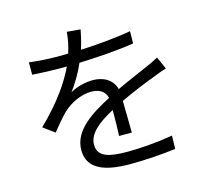

<svg xmlns="http://www.w3.org/2000/svg" viewBox="-117 -938 1233 1122"><g transform="rotate(-15 500.0 -376.5)"><path d="M882 -441 849 -516C821 -501 797 -490 767 -477C715 -453 654 -429 585 -396C570 -454 517 -486 452 -486C409 -486 351 -473 313 -449C347 -494 380 -551 403 -604C512 -608 636 -616 735 -632L736 -706C642 -689 533 -680 431 -675C446 -722 454 -761 460 -791L378 -798C376 -761 367 -716 353 -673L287 -672C241 -672 171 -676 118 -683V-608C173 -604 239 -602 282 -602H326C288 -521 221 -418 95 -296L163 -246C197 -286 225 -323 254 -350C299 -392 363 -423 426 -423C471 -423 507 -404 517 -361C400 -300 281 -226 281 -108C281 14 396 45 539 45C626 45 737 37 813 27L815 -53C727 -38 620 -29 542 -29C439 -29 361 -41 361 -119C361 -185 426 -238 519 -287C519 -235 518 -170 516 -131H593L590 -323C666 -359 737 -388 793 -409C820 -420 856 -434 882 -441Z"/></g></svg>

Font: Noto Sans KR
Style: Regular
Weight: 400
Designer: Ryoko NISHIZUKA 西塚涼子 (kana, bopomofo & ideographs); Paul D. Hunt (Latin, Greek & Cyrillic); Sandoll Communications 산돌커뮤니
Foundry: Adobe
Version: Version 2.004;hotconv 1.0.118;makeotfexe 2.5.65603